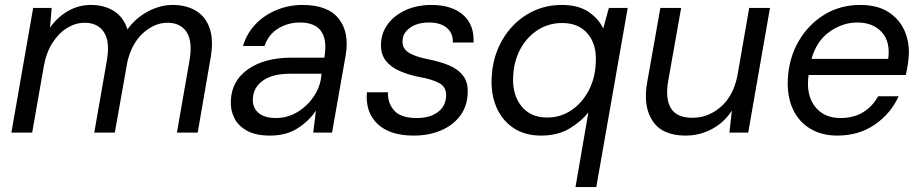

<svg xmlns="http://www.w3.org/2000/svg" viewBox="-20 -536 3728 776"><path d="M26 0 114 -504H189L182 -424Q212 -467 255 -491.5Q298 -516 347 -516Q402 -516 441 -491Q480 -466 495 -417Q528 -463 577.5 -489.5Q627 -516 678 -516Q733 -516 772 -492.5Q811 -469 827.5 -421.5Q844 -374 831 -301L779 0H695L746 -292Q759 -368 734.5 -406Q710 -444 657 -444Q605 -444 559 -403Q513 -362 495 -287L444 0H361L412 -292Q425 -368 400 -406Q375 -444 322 -444Q286 -444 252 -423.5Q218 -403 192.5 -363.5Q167 -324 157 -268L110 0Z M1071 12Q1014 12 978.5 -7.5Q943 -27 927 -59Q911 -91 913 -129Q916 -210 983 -256.5Q1050 -303 1158 -303H1291Q1315 -445 1192 -445Q1144 -445 1104.5 -421Q1065 -397 1049 -350H962Q978 -403 1014.5 -440Q1051 -477 1100 -496.5Q1149 -516 1203 -516Q1305 -516 1349 -460.5Q1393 -405 1377 -312L1322 0H1246L1257 -89Q1229 -47 1183 -17.5Q1137 12 1071 12ZM1095 -59Q1143 -59 1183.5 -84Q1224 -109 1250 -149Q1276 -189 1279 -234V-238H1154Q1082 -238 1043 -210.5Q1004 -183 1002 -137Q1000 -101 1024.5 -80Q1049 -59 1095 -59Z M1652 12Q1555 12 1505.5 -35.5Q1456 -83 1463 -163H1548Q1546 -121 1572.5 -90Q1599 -59 1664 -59Q1717 -59 1749 -82.5Q1781 -106 1783 -147Q1785 -184 1755.5 -200Q1726 -216 1674 -225Q1633 -233 1596.5 -248.5Q1560 -264 1539 -291Q1518 -318 1520 -361Q1522 -405 1548.5 -440Q1575 -475 1620.5 -495.5Q1666 -516 1724 -516Q1805 -516 1851 -476.5Q1897 -437 1894 -364H1810Q1812 -401 1786.5 -423Q1761 -445 1714 -445Q1667 -445 1637.5 -424Q1608 -403 1607 -372Q1605 -340 1632.5 -323Q1660 -306 1713 -296Q1758 -287 1794.5 -272Q1831 -257 1852 -229.5Q1873 -202 1870 -157Q1868 -105 1839 -67Q1810 -29 1761.5 -8.5Q1713 12 1652 12Z M2306 220 2358 -82Q2327 -43 2280 -15.5Q2233 12 2167 12Q2101 12 2055 -19Q2009 -50 1986.5 -102.5Q1964 -155 1967 -221Q1971 -306 2009 -372.5Q2047 -439 2110 -477.5Q2173 -516 2250 -516Q2317 -516 2358 -488.5Q2399 -461 2418 -421L2441 -504H2517L2390 220ZM2191 -61Q2246 -61 2289.5 -90.5Q2333 -120 2359.5 -170.5Q2386 -221 2388 -284Q2392 -356 2355.5 -399.5Q2319 -443 2252 -443Q2198 -443 2154 -415Q2110 -387 2083.5 -338.5Q2057 -290 2054 -227Q2050 -154 2087 -107.5Q2124 -61 2191 -61Z M2751 12Q2656 12 2617 -48Q2578 -108 2596 -205L2649 -504H2733L2681 -211Q2668 -139 2691 -99.5Q2714 -60 2779 -60Q2842 -60 2892.5 -103.5Q2943 -147 2960 -228L3008 -504H3092L3004 0H2928L2938 -89Q2907 -41 2857.5 -14.5Q2808 12 2751 12Z M3364 12Q3301 12 3254.5 -16Q3208 -44 3184.5 -95Q3161 -146 3164 -214Q3168 -300 3207 -368Q3246 -436 3310.5 -476Q3375 -516 3457 -516Q3525 -516 3569.5 -488Q3614 -460 3635 -413.5Q3656 -367 3653 -311Q3652 -294 3648.5 -272Q3645 -250 3641 -233H3248Q3237 -154 3273 -106.5Q3309 -59 3377 -59Q3430 -59 3468.5 -82.5Q3507 -106 3529 -147H3612Q3581 -78 3516.5 -33Q3452 12 3364 12ZM3445 -445Q3385 -445 3332.5 -407.5Q3280 -370 3260 -298H3570Q3579 -368 3543.5 -406.5Q3508 -445 3445 -445Z"/></svg>

Font: DM Sans Italic
Style: Regular
Weight: 400
Italic angle: -10°
Designer: Colophon Foundry, Jonny Pinhorn
Foundry: Colophon Foundry
Version: Version 4.004; ttfautohint (v1.8.4.7-5d5b)